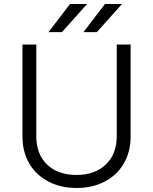

<svg xmlns="http://www.w3.org/2000/svg" viewBox="-20 -925 763 957"><path d="M161 -703V-246Q161 -156 215 -104.5Q269 -53 361 -53Q453 -53 507.5 -105Q562 -157 562 -248V-703H631V-245Q631 -168 597 -110Q563 -52 502 -20Q441 12 362 12Q283 12 221.5 -20Q160 -52 126 -110Q92 -168 92 -245V-703ZM414 -905 289 -765H222L329 -905ZM588 -905 463 -765H396L503 -905Z"/></svg>

Font: Museo Sans Light
Style: Regular
Weight: 300
Designer: Jos Buivenga
Foundry: Jos Buivenga & Rosetta Type Foundry (extension, remastering)
Version: Version 3.600;PS 1.000;hotconv 1.0.88;makeotf.lib2.5.647800;